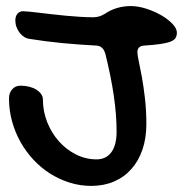

<svg xmlns="http://www.w3.org/2000/svg" viewBox="-20 -524 606 636"><path d="M79.1 -395Q69.3 -396 60.5 -401.4Q51.8 -406.7 45.2 -415.3Q38.6 -423.8 34.7 -434.3Q30.8 -444.8 30.8 -456.1Q30.8 -470.2 37.8 -478.5Q44.9 -486.8 56.2 -486.8Q62.5 -486.8 76.7 -485.4Q90.8 -483.9 110.1 -481.7Q129.4 -479.5 152.1 -476.8Q174.8 -474.1 198.5 -471.9Q222.2 -469.7 245.1 -468.3Q268.1 -466.8 288.1 -466.8Q299.3 -466.8 308.3 -469.5Q317.4 -472.2 327.1 -478Q344.2 -490.2 366.5 -497.1Q388.7 -503.9 413.1 -503.9Q437 -503.9 463.9 -495.4Q490.7 -486.8 513.4 -473.9Q536.1 -460.9 551 -445.3Q565.9 -429.7 565.9 -416Q565.9 -405.3 561.3 -397.9Q556.6 -390.6 544.4 -386Q532.2 -381.3 511 -378.2Q489.7 -375 457 -373Q445.8 -372.1 440.4 -366.5Q435.1 -360.8 435.1 -351.1Q435.1 -342.3 439.7 -321Q444.3 -299.8 450 -268.8Q455.6 -237.8 460.2 -198Q464.8 -158.2 464.8 -112.8Q464.8 -66.4 451.9 -28.6Q439 9.3 415 36.1Q391.1 63 357.4 77.4Q323.7 91.8 282.2 91.8Q245.6 91.8 211.2 81.1Q176.8 70.3 146.5 51.3Q116.2 32.2 91.1 5.4Q65.9 -21.5 47.9 -53.7Q29.8 -85.9 19.8 -122.6Q9.8 -159.2 9.8 -198.2Q9.8 -216.3 20.5 -228.3Q31.2 -240.2 47.9 -240.2Q63 -240.2 76.7 -236.8Q90.3 -233.4 100.3 -227.1Q110.4 -220.7 116.2 -212.4Q122.1 -204.1 122.1 -194.8Q122.1 -155.3 136.5 -119.1Q150.9 -83 175.3 -55.7Q199.7 -28.3 231.9 -12.2Q264.2 3.9 299.8 3.9Q331.5 3.9 348.9 -19.8Q366.2 -43.5 366.2 -87.9Q366.2 -144 356.9 -207.3Q347.7 -270.5 329.1 -345.2Q321.8 -371.6 299.8 -373Q241.2 -376 186 -381.3Q130.9 -386.7 79.1 -395Z"/></svg>

Font: Gochi Hand
Style: Regular
Weight: 400
Designer: Juan Pablo del Peral
Foundry: Juan Pablo del Peral
Version: Version 1.001